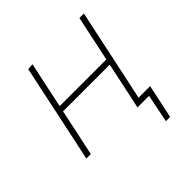

<svg xmlns="http://www.w3.org/2000/svg" viewBox="-170 -632 909 909"><g transform="rotate(-45 284.0 -177.5)"><path d="M42.5 0Q54.5 -56.5 65.8 -108.8Q77 -161 89.5 -221L100 -270.5Q113 -332 124.2 -385Q135.5 -438 147.5 -494L178 -496Q166 -439.5 154.5 -385.8Q143 -332 130 -270.5L129 -265H441.5L442.5 -270.5Q455.5 -332 466.8 -385Q478 -438 490 -494H520Q508 -438 496.8 -385Q485.5 -332 472.5 -270.5L462 -221Q451 -169 441.2 -123Q431.5 -77 421 -29H498.5Q494 -7.5 489.5 14Q485 35.5 480 58.5Q475.5 80 471.2 100Q467 120 462.5 141H434L462.5 0H385Q397 -56.5 408.2 -108.8Q419.5 -161 432 -221L435 -236H122.5L119.5 -221Q107 -161 95.8 -108.8Q84.5 -56.5 72.5 0Z"/></g></svg>

Font: Commissioner Thin
Style: Italic
Weight: 100
Italic angle: -12°
Designer: Kostas Bartsokas
Foundry: Kostas Bartsokas
Version: Version 1.000; ttfautohint (v1.8.3)